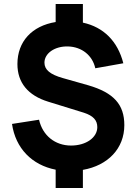

<svg xmlns="http://www.w3.org/2000/svg" viewBox="-20 -839 681 959"><path d="M258 100H394V9.5C519.5 -12.5 601 -97.5 601 -214C601 -317 548 -376 421 -413L294 -449C230 -467 202 -491 202 -526C202 -573 254 -609 320 -607C389 -605 442 -562 456 -498L596 -523C568 -633 497.5 -703.5 394 -726V-819H258V-729C139.5 -709.5 67 -632 67 -519C67 -426 120 -362 221 -331L399 -276C445 -261 466 -239 466 -204C466 -152 410 -112 335 -112C255 -112 193 -162 175 -241L40 -220C57.5 -98.5 139.5 -14.5 258 8.5Z"/></svg>

Font: Eudonet ExtraBold
Style: Regular
Weight: 800
Designer: Mikhail Sharanda
Foundry: Mikhail Sharanda
Version: Version 4.503;Glyphs 3.1.2 (3151)